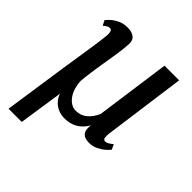

<svg xmlns="http://www.w3.org/2000/svg" viewBox="-204 -697 1011 1011"><g transform="rotate(45 302.0 -191.0)"><path d="M121.5 182H23L75.5 -175Q82 -221.5 89.8 -268Q97.5 -314.5 104.5 -362.2Q111.5 -410 117 -461Q117.5 -479 113.5 -487.5Q109.5 -496 100.5 -496Q91.5 -496 83 -491Q74.5 -486 64.5 -477.5L50.5 -505.5Q55.5 -512 70 -526Q84.5 -540 108.5 -552Q132.5 -564 165.5 -564Q195.5 -564 214.2 -550.2Q233 -536.5 230.5 -501Q228 -462 221 -419Q214 -376 207 -333Q203.5 -311.5 200.8 -293.2Q198 -275 195.8 -258.8Q193.5 -242.5 191.5 -226.2Q189.5 -210 188 -192Q189 -163 196.5 -139Q204 -115 216.8 -97.5Q229.5 -80 245.8 -70.2Q262 -60.5 281.5 -60.5Q317.5 -60.5 343.5 -82.8Q369.5 -105 385.5 -141L443.5 -559H552.5L490 -99.5Q487.5 -79 490.2 -67.2Q493 -55.5 505 -55.5Q513.5 -55.5 524.8 -62Q536 -68.5 546.5 -78L560 -50Q555 -42.5 539.2 -28.2Q523.5 -14 500.5 -2.2Q477.5 9.5 449.5 9.5Q430 9.5 415.8 3.5Q401.5 -2.5 394.8 -18Q388 -33.5 391.5 -62.5Q377.5 -38 358.5 -21.8Q339.5 -5.5 316.5 2.2Q293.5 10 266 10Q240 10 218 0.2Q196 -9.5 180.8 -26.8Q165.5 -44 158.5 -65.5Z"/></g></svg>

Font: Merriweather 20pt Medium
Style: Italic
Weight: 500
Italic angle: -7.8°
Version: Version 2.101